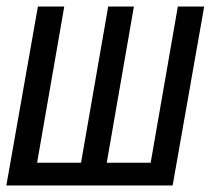

<svg xmlns="http://www.w3.org/2000/svg" viewBox="-20 -570 648 590"><path d="M96.5 -550H177.5L94 -70H229L312.5 -550H391.5L308 -70H443L526.5 -550H607.5L510.5 0H-0.5Z"/></svg>

Font: JuliaMono Light
Style: Italic
Weight: 300
Italic angle: -9°
Monospace: yes
Designer: cormullion
Foundry: corm
Version: Version 0.054; ttfautohint (v1.8.4)